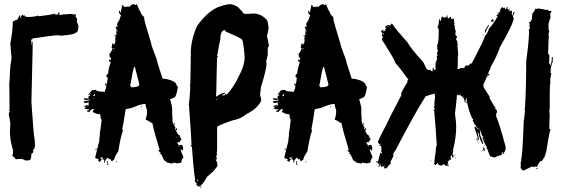

<svg xmlns="http://www.w3.org/2000/svg" viewBox="-20 -773 2711 925"><path d="M102.1 0.5Q102.1 -2.4 84.5 -7.3Q64.9 -7.3 55.2 -5.4Q55.2 -9.8 39.6 -22.9Q39.6 -30.3 43.5 -36.6Q41.5 -40.5 41.5 -42.5L43.5 -46.4Q27.8 -99.1 27.8 -134.3Q27.8 -143.1 29.8 -179.2Q25.4 -210.9 22 -222.2Q23.4 -233.9 27.8 -233.9V-237.8H23.9L25.9 -247.6Q25.9 -363.3 23.9 -366.7L25.9 -370.6Q25.9 -372.6 23.9 -372.6L25.9 -380.4Q28.3 -454.6 31.7 -454.6Q31.7 -456.5 29.8 -456.5Q35.6 -481 35.6 -499.5Q33.7 -503.4 33.7 -505.4H35.6Q33.7 -505.4 29.8 -564Q41.5 -623 41.5 -667.5Q41.5 -671.4 64.9 -679.2Q67.4 -688.5 72.8 -694.8Q70.8 -694.8 70.8 -696.8L74.7 -698.7Q78.6 -698.7 78.6 -687H82.5V-689L80.6 -692.9L88.4 -702.6Q92.3 -702.6 92.3 -696.8L96.2 -698.7Q102.1 -698.7 102.1 -690.9L106 -692.9Q110.4 -692.9 113.8 -690.9Q160.6 -692.9 160.6 -698.7Q164.6 -698.2 164.6 -694.8Q238.3 -702.6 244.6 -708.5Q244.6 -702.6 248.5 -702.6H254.4Q262.2 -706.1 262.2 -714.4H266.1V-700.7Q275.9 -700.7 289.6 -704.6V-702.6Q292.5 -704.6 302 -704.6Q311.5 -704.6 328.6 -706.5Q328.6 -702.6 340.3 -702.6V-704.6H342.3L346.2 -702.6L344.2 -692.9L352.1 -681.2L350.1 -669.4L357.9 -647.9Q357.9 -615.7 342.3 -614.7Q342.3 -606.9 273.9 -601.1Q263.2 -603 256.3 -603Q236.3 -603 135.3 -587.4V-579.6H131.3V-585.4H129.4V-583.5Q131.3 -570.8 131.3 -558.1H133.3V-571.8H137.2V-536.6Q131.3 -297.4 131.3 -280.8L141.1 -147.9Q141.1 -140.1 148.9 -83.5L147 -79.6L148.9 -75.7Q147.5 -52.2 139.2 -52.2Q139.2 -45.9 141.1 -42.5Q137.2 -33.7 133.3 -32.7Q133.3 -34.7 131.3 -34.7Q131.3 -1.5 121.6 -1Q111.8 -0.5 102.1 0.5Z M622.1 -752.9H626L631.8 -749H633.8L639.6 -752.9Q648.4 -726.6 657.2 -715.8Q657.2 -706.5 674.8 -690.4V-682.6Q674.8 -673.3 708 -565.4Q708 -556.2 735.4 -485.4Q735.4 -478 762.7 -395.5V-393.6H774.4Q831.1 -382.8 831.1 -360.4Q834.5 -360.4 836.9 -354.5Q830.1 -301.8 815.4 -301.8Q804.2 -295.9 799.8 -295.9V-293.9Q809.6 -260.7 809.6 -247.1V-223.6Q809.6 -213.9 811.5 -194.3H809.6L813.5 -182.6Q811.5 -178.7 811.5 -176.8L815.4 -178.7Q815.4 -173.3 825.2 -159.2L823.2 -155.3Q836.4 -120.1 846.7 -120.1Q848.6 -116.2 848.6 -114.3V-108.4Q851.6 -108.4 854.5 -102.5Q844.7 -90.8 844.7 -86.9L835 -88.9V-86.9Q836.4 -73.2 846.7 -73.2Q850.1 -75.2 854.5 -75.2Q857.4 -75.2 860.4 -69.3Q858.4 -69.3 858.4 -67.4Q862.3 -66.9 862.3 -63.5V-57.6L860.4 -47.9Q854.5 -47.9 854.5 -53.7H850.6V-51.8Q850.6 -46.4 864.3 -14.6Q858.4 -14.6 852.5 10.7L848.6 12.7H846.7Q844.7 12.7 844.7 10.7Q836.9 14.6 833 14.6Q827.1 12.7 827.1 10.7L823.2 12.7H819.3Q814.5 8.8 813.5 8.8Q811.5 12.7 811.5 14.6H805.7Q800.3 14.6 793.9 10.7Q790 12.7 788.1 12.7Q788.1 9.8 770.5 -1Q756.8 -31.7 754.9 -32.2Q749 -32.2 749 -36.1H754.9Q754.9 -38.6 743.2 -45.9Q743.2 -48.8 749 -51.8Q721.7 -140.1 713.9 -180.7Q711.9 -180.7 711.9 -182.6L708 -180.7Q698.7 -190.9 680.7 -196.3V-198.2L684.6 -200.2L682.6 -204.1Q688.5 -213.4 688.5 -241.2Q680.7 -263.7 680.7 -272.5Q659.7 -272.5 614.3 -252.9Q585 -248 585 -245.1Q573.2 -168 569.3 -151.4Q571.3 -147.9 571.3 -143.6V-139.6Q561.5 -117.2 549.8 -43.9Q530.3 -15.1 530.3 -4.9L520.5 2.9H518.6Q515.6 2.9 512.7 -6.8Q508.8 -4.9 506.8 -4.9Q506.8 -7.8 499 -12.7Q493.7 -12.2 485.4 4.9Q487.3 8.8 487.3 10.7Q483.4 8.8 481.4 8.8V4.9L483.4 1Q481.4 1 477.5 -6.8Q473.6 -4.9 471.7 -4.9V-8.8H475.6V-14.6H471.7L461.9 -12.7V-8.8L465.8 -10.7L469.7 -4.9Q462.4 6.8 460 6.8Q455.1 1 452.1 1V-2.9H456.1V-4.9Q438.5 -10.3 438.5 -14.6L458 -92.8Q458 -105.5 461.9 -126H460Q463.9 -143.6 469.7 -196.3L463.9 -206.1V-208Q463.9 -210 465.8 -210Q461.9 -219.7 461.9 -223.6H454.1Q444.8 -223.6 426.8 -233.4V-235.4L432.6 -247.1H424.8Q416.5 -244.1 409.2 -231.4Q409.2 -235.4 399.4 -235.4V-239.3L411.1 -243.2V-245.1Q385.7 -247.6 385.7 -252.9Q393.6 -252.9 393.6 -258.8H385.7V-262.7Q393.6 -262.7 399.4 -268.6Q399.9 -264.6 403.3 -264.6H407.2V-280.3Q403.8 -280.3 395.5 -276.4Q392.6 -278.3 383.8 -278.3V-284.2L397.5 -288.1L401.4 -286.1Q409.2 -289.1 409.2 -292L405.3 -293.9Q401.4 -293.5 401.4 -290Q383.8 -292.5 383.8 -295.9Q384.3 -299.8 387.7 -299.8L407.2 -297.9L405.3 -307.6Q413.1 -310.5 413.1 -313.5V-319.3L405.3 -313.5V-315.4Q419.9 -338.9 426.8 -338.9Q440.4 -338.9 442.4 -340.8Q442.4 -331.1 485.4 -331.1Q486.3 -342.3 491.2 -348.6L489.3 -352.5L493.2 -354.5Q493.2 -360.4 487.3 -360.4V-364.3Q487.3 -366.2 489.3 -366.2L487.3 -370.1V-372.1H491.2V-364.3Q495.6 -364.3 499 -399.4Q493.2 -399.4 493.2 -403.3V-411.1Q493.2 -416 501 -417Q501 -436.5 512.7 -471.7Q510.7 -475.1 510.7 -479.5H508.8V-475.6H504.9L506.8 -487.3H510.7V-483.4Q514.6 -483.4 514.6 -487.3V-497.1L510.7 -495.1H508.8V-501L506.8 -514.6Q512.2 -514.6 522.5 -540Q519.5 -540 516.6 -545.9L520.5 -547.9Q520.5 -549.8 518.6 -549.8Q520.5 -565.4 524.4 -565.4Q526.4 -562 526.4 -557.6Q536.1 -560.1 536.1 -581.1L534.2 -590.8L538.1 -592.8L536.1 -596.7V-606.4H538.1L542 -604.5V-610.4H538.1Q538.1 -613.3 542 -627.9H540L542 -631.8V-635.7L538.1 -633.8V-643.6Q540 -643.6 543.9 -645.5Q543.9 -643.6 545.9 -643.6V-647.5L543.9 -655.3Q545.9 -659.2 545.9 -661.1Q543.9 -661.1 543.9 -663.1Q551.8 -663.1 561.5 -696.3Q563.5 -696.3 563.5 -698.2L553.7 -710V-717.8Q554.2 -721.7 557.6 -721.7H559.6Q559.6 -719.7 557.6 -719.7Q559.6 -716.3 559.6 -711.9H561.5L569.3 -749H573.2L577.1 -739.3L596.7 -741.2H606.4Q606.4 -747.6 622.1 -752.9ZM543.9 -626V-620.1H545.9V-626ZM542 -616.2V-612.3H543.9V-616.2ZM530.3 -604.5H532.2V-600.6H530.3ZM526.4 -538.1 530.3 -536.1V-542Q526.4 -541.5 526.4 -538.1ZM526.4 -532.2V-528.3H528.3V-532.2ZM626 -450.2Q618.2 -426.3 612.3 -385.7H610.4Q610.4 -383.8 612.3 -383.8L606.4 -358.4H612.3L610.4 -354.5V-352.5H612.3Q651.4 -352.5 651.4 -366.2L629.9 -450.2ZM415 -325.2V-321.3H417V-325.2ZM434.6 -321.3Q434.6 -317.9 428.7 -311.5Q430.7 -311.5 434.6 -309.6Q435.1 -313.5 438.5 -313.5Q436.5 -316.9 436.5 -321.3ZM428.7 -301.8V-297.9H430.7V-301.8ZM411.1 -292V-288.1H413.1V-292ZM397.5 -260.7V-258.8H401.4V-260.7ZM659.2 -260.7H663.1V-256.8H659.2ZM819.3 -180.7Q823.2 -180.2 823.2 -176.8V-172.9H819.3ZM827.1 -155.3H829.1Q833 -154.8 833 -151.4V-145.5H829.1ZM827.1 -114.3V-110.4H829.1V-114.3ZM840.8 -114.3V-112.3H844.7V-114.3ZM840.8 -71.3V-67.4H844.7V-71.3ZM446.3 -57.6V-55.7Q446.3 -52.7 440.4 -49.8V-55.7Q442.4 -55.7 446.3 -57.6ZM495.1 4.9H501V6.8Q501 7.8 497.1 12.7V14.6Q502.9 14.6 502.9 18.6L497.1 22.5L495.1 8.8ZM540 4.9H543.9V8.8H540Z M1092.3 -752.9Q1124.5 -746.1 1135.3 -729.5Q1147 -719.7 1152.8 -708L1162.6 -706.1H1170.4Q1182.6 -706.1 1199.7 -708Q1235.8 -708 1264.2 -678.7Q1270.5 -673.3 1273.9 -639.6Q1273.9 -628.4 1266.1 -598.6Q1272 -579.1 1275.9 -549.8Q1270 -548.8 1270 -534.2V-508.8Q1264.2 -483.9 1262.2 -479.5L1264.2 -469.7V-467.8Q1264.2 -439 1236.8 -352.5Q1236.8 -343.8 1232.9 -319.3Q1234.9 -315.4 1234.9 -313.5H1232.9Q1236.8 -305.2 1238.8 -290Q1225.1 -252.4 1164.6 -221.7Q1143.1 -201.2 1098.1 -192.4Q1026.4 -167.5 1025.9 -161.1V-47.9L1023.9 -36.1Q1025.9 -32.2 1025.9 -30.3Q1022 -23.9 1022 -18.6V-14.6L1025.9 -8.8V-4.9H1022V-8.8H1020V1Q1025.9 1 1027.8 26.4Q1009.3 53.2 994.6 63.5Q994.6 65.9 979 77.1Q951.7 124 941.9 124Q939.9 124 936 126Q926.3 118.2 926.3 116.2V114.3L928.2 110.4Q918.5 105 918.5 92.8Q920.4 88.9 920.4 86.9Q915 76.7 904.8 -63.5Q902.3 -69.3 898.9 -69.3V-73.2H902.8Q902.8 -94.2 891.1 -256.8V-260.7Q891.1 -265.1 889.2 -268.6Q893.1 -286.6 897 -352.5L895 -356.4L897 -360.4Q897 -364.3 895 -364.3Q895 -368.7 897 -372.1Q898.9 -436 898.9 -471.7V-504.9Q898.9 -506.8 900.9 -506.8Q898.9 -510.7 898.9 -512.7Q898.9 -580.6 930.2 -649.4Q987.8 -727.5 1043.5 -743.2Q1072.3 -752.9 1092.3 -752.9ZM1025.9 -502.9H1029.8V-501Q1029.8 -497.1 1025.9 -497.1Q1023.9 -445.8 1022 -323.2H1020Q1020 -321.3 1022 -321.3L1020 -311.5V-307.6H1022Q1044.9 -323.2 1061 -327.1Q1061 -322.8 1070.8 -317.4H1072.8Q1104 -351.6 1125.5 -395.5Q1158.7 -455.6 1158.7 -497.1Q1152.3 -585 1143.1 -585Q1119.1 -599.6 1068.8 -620.1L1063 -627.9Q1041.5 -627.9 1041.5 -581.1Q1039.6 -581.1 1025.9 -502.9ZM1049.3 -313.5H1061L1064.9 -315.4Q1063 -319.3 1063 -321.3Q1049.3 -316.9 1049.3 -313.5ZM1027.8 -297.9V-295.9H1031.7V-297.9ZM1022 -295.9Q1022.5 -292 1025.9 -292V-295.9ZM928.2 92.8V94.7Q928.7 98.6 932.1 98.6H934.1V92.8ZM943.8 126H945.8Q949.7 126.5 949.7 129.9L945.8 131.8L943.8 127.9Z M1533.2 -752.9H1537.1L1543 -749H1544.9L1550.8 -752.9Q1559.6 -726.6 1568.4 -715.8Q1568.4 -706.5 1585.9 -690.4V-682.6Q1585.9 -673.3 1619.1 -565.4Q1619.1 -556.2 1646.5 -485.4Q1646.5 -478 1673.8 -395.5V-393.6H1685.5Q1742.2 -382.8 1742.2 -360.4Q1745.6 -360.4 1748 -354.5Q1741.2 -301.8 1726.6 -301.8Q1715.3 -295.9 1710.9 -295.9V-293.9Q1720.7 -260.7 1720.7 -247.1V-223.6Q1720.7 -213.9 1722.7 -194.3H1720.7L1724.6 -182.6Q1722.7 -178.7 1722.7 -176.8L1726.6 -178.7Q1726.6 -173.3 1736.3 -159.2L1734.4 -155.3Q1747.6 -120.1 1757.8 -120.1Q1759.8 -116.2 1759.8 -114.3V-108.4Q1762.7 -108.4 1765.6 -102.5Q1755.9 -90.8 1755.9 -86.9L1746.1 -88.9V-86.9Q1747.6 -73.2 1757.8 -73.2Q1761.2 -75.2 1765.6 -75.2Q1768.6 -75.2 1771.5 -69.3Q1769.5 -69.3 1769.5 -67.4Q1773.4 -66.9 1773.4 -63.5V-57.6L1771.5 -47.9Q1765.6 -47.9 1765.6 -53.7H1761.7V-51.8Q1761.7 -46.4 1775.4 -14.6Q1769.5 -14.6 1763.7 10.7L1759.8 12.7H1757.8Q1755.9 12.7 1755.9 10.7Q1748 14.6 1744.1 14.6Q1738.3 12.7 1738.3 10.7L1734.4 12.7H1730.5Q1725.6 8.8 1724.6 8.8Q1722.7 12.7 1722.7 14.6H1716.8Q1711.4 14.6 1705.1 10.7Q1701.2 12.7 1699.2 12.7Q1699.2 9.8 1681.6 -1Q1668 -31.7 1666 -32.2Q1660.2 -32.2 1660.2 -36.1H1666Q1666 -38.6 1654.3 -45.9Q1654.3 -48.8 1660.2 -51.8Q1632.8 -140.1 1625 -180.7Q1623 -180.7 1623 -182.6L1619.1 -180.7Q1609.9 -190.9 1591.8 -196.3V-198.2L1595.7 -200.2L1593.8 -204.1Q1599.6 -213.4 1599.6 -241.2Q1591.8 -263.7 1591.8 -272.5Q1570.8 -272.5 1525.4 -252.9Q1496.1 -248 1496.1 -245.1Q1484.4 -168 1480.5 -151.4Q1482.4 -147.9 1482.4 -143.6V-139.6Q1472.7 -117.2 1460.9 -43.9Q1441.4 -15.1 1441.4 -4.9L1431.6 2.9H1429.7Q1426.8 2.9 1423.8 -6.8Q1419.9 -4.9 1418 -4.9Q1418 -7.8 1410.2 -12.7Q1404.8 -12.2 1396.5 4.9Q1398.4 8.8 1398.4 10.7Q1394.5 8.8 1392.6 8.8V4.9L1394.5 1Q1392.6 1 1388.7 -6.8Q1384.8 -4.9 1382.8 -4.9V-8.8H1386.7V-14.6H1382.8L1373 -12.7V-8.8L1377 -10.7L1380.9 -4.9Q1373.5 6.8 1371.1 6.8Q1366.2 1 1363.3 1V-2.9H1367.2V-4.9Q1349.6 -10.3 1349.6 -14.6L1369.1 -92.8Q1369.1 -105.5 1373 -126H1371.1Q1375 -143.6 1380.9 -196.3L1375 -206.1V-208Q1375 -210 1377 -210Q1373 -219.7 1373 -223.6H1365.2Q1356 -223.6 1337.9 -233.4V-235.4L1343.8 -247.1H1335.9Q1327.6 -244.1 1320.3 -231.4Q1320.3 -235.4 1310.5 -235.4V-239.3L1322.3 -243.2V-245.1Q1296.9 -247.6 1296.9 -252.9Q1304.7 -252.9 1304.7 -258.8H1296.9V-262.7Q1304.7 -262.7 1310.5 -268.6Q1311 -264.6 1314.5 -264.6H1318.4V-280.3Q1314.9 -280.3 1306.6 -276.4Q1303.7 -278.3 1294.9 -278.3V-284.2L1308.6 -288.1L1312.5 -286.1Q1320.3 -289.1 1320.3 -292L1316.4 -293.9Q1312.5 -293.5 1312.5 -290Q1294.9 -292.5 1294.9 -295.9Q1295.4 -299.8 1298.8 -299.8L1318.4 -297.9L1316.4 -307.6Q1324.2 -310.5 1324.2 -313.5V-319.3L1316.4 -313.5V-315.4Q1331.1 -338.9 1337.9 -338.9Q1351.6 -338.9 1353.5 -340.8Q1353.5 -331.1 1396.5 -331.1Q1397.5 -342.3 1402.3 -348.6L1400.4 -352.5L1404.3 -354.5Q1404.3 -360.4 1398.4 -360.4V-364.3Q1398.4 -366.2 1400.4 -366.2L1398.4 -370.1V-372.1H1402.3V-364.3Q1406.7 -364.3 1410.2 -399.4Q1404.3 -399.4 1404.3 -403.3V-411.1Q1404.3 -416 1412.1 -417Q1412.1 -436.5 1423.8 -471.7Q1421.9 -475.1 1421.9 -479.5H1419.9V-475.6H1416L1418 -487.3H1421.9V-483.4Q1425.8 -483.4 1425.8 -487.3V-497.1L1421.9 -495.1H1419.9V-501L1418 -514.6Q1423.3 -514.6 1433.6 -540Q1430.7 -540 1427.7 -545.9L1431.6 -547.9Q1431.6 -549.8 1429.7 -549.8Q1431.6 -565.4 1435.5 -565.4Q1437.5 -562 1437.5 -557.6Q1447.3 -560.1 1447.3 -581.1L1445.3 -590.8L1449.2 -592.8L1447.3 -596.7V-606.4H1449.2L1453.1 -604.5V-610.4H1449.2Q1449.2 -613.3 1453.1 -627.9H1451.2L1453.1 -631.8V-635.7L1449.2 -633.8V-643.6Q1451.2 -643.6 1455.1 -645.5Q1455.1 -643.6 1457 -643.6V-647.5L1455.1 -655.3Q1457 -659.2 1457 -661.1Q1455.1 -661.1 1455.1 -663.1Q1462.9 -663.1 1472.7 -696.3Q1474.6 -696.3 1474.6 -698.2L1464.8 -710V-717.8Q1465.3 -721.7 1468.8 -721.7H1470.7Q1470.7 -719.7 1468.8 -719.7Q1470.7 -716.3 1470.7 -711.9H1472.7L1480.5 -749H1484.4L1488.3 -739.3L1507.8 -741.2H1517.6Q1517.6 -747.6 1533.2 -752.9ZM1455.1 -626V-620.1H1457V-626ZM1453.1 -616.2V-612.3H1455.1V-616.2ZM1441.4 -604.5H1443.4V-600.6H1441.4ZM1437.5 -538.1 1441.4 -536.1V-542Q1437.5 -541.5 1437.5 -538.1ZM1437.5 -532.2V-528.3H1439.5V-532.2ZM1537.1 -450.2Q1529.3 -426.3 1523.4 -385.7H1521.5Q1521.5 -383.8 1523.4 -383.8L1517.6 -358.4H1523.4L1521.5 -354.5V-352.5H1523.4Q1562.5 -352.5 1562.5 -366.2L1541 -450.2ZM1326.2 -325.2V-321.3H1328.1V-325.2ZM1345.7 -321.3Q1345.7 -317.9 1339.8 -311.5Q1341.8 -311.5 1345.7 -309.6Q1346.2 -313.5 1349.6 -313.5Q1347.7 -316.9 1347.7 -321.3ZM1339.8 -301.8V-297.9H1341.8V-301.8ZM1322.3 -292V-288.1H1324.2V-292ZM1308.6 -260.7V-258.8H1312.5V-260.7ZM1570.3 -260.7H1574.2V-256.8H1570.3ZM1730.5 -180.7Q1734.4 -180.2 1734.4 -176.8V-172.9H1730.5ZM1738.3 -155.3H1740.2Q1744.1 -154.8 1744.1 -151.4V-145.5H1740.2ZM1738.3 -114.3V-110.4H1740.2V-114.3ZM1752 -114.3V-112.3H1755.9V-114.3ZM1752 -71.3V-67.4H1755.9V-71.3ZM1357.4 -57.6V-55.7Q1357.4 -52.7 1351.6 -49.8V-55.7Q1353.5 -55.7 1357.4 -57.6ZM1406.2 4.9H1412.1V6.8Q1412.1 7.8 1408.2 12.7V14.6Q1414.1 14.6 1414.1 18.6L1408.2 22.5L1406.2 8.8ZM1451.2 4.9H1455.1V8.8H1451.2Z M1845.7 -647.5V-645.5H1851.6V-647.5ZM1822.3 14.6V18.6H1824.2V14.6ZM1806.6 10.7V14.6H1808.6V10.7ZM2156.2 -47.9V-43.9H2158.2V-47.9ZM2310.5 -104.5V-100.6H2314.5Q2314.5 -104.5 2310.5 -104.5ZM2287.1 -155.3V-151.4H2289.1V-155.3ZM2210.9 -311.5V-307.6H2212.9V-311.5ZM2191.4 -319.3V-317.4H2197.3V-319.3ZM2082 -473.6V-469.7H2084V-473.6ZM1824.2 -612.3V-610.4Q1824.7 -606.4 1828.1 -606.4V-612.3ZM2400.4 -739.3H2402.3V-733.4H2404.3L2410.2 -737.3Q2414.1 -732.4 2414.1 -727.5Q2421.9 -731.4 2421.9 -739.3H2425.8V-735.4L2423.8 -731.4Q2427.7 -731.4 2427.7 -723.6Q2431.6 -723.6 2431.6 -731.4H2435.5V-729.5L2433.6 -725.6Q2435.5 -722.2 2435.5 -715.8H2437.5V-721.7H2439.5L2443.4 -719.7Q2443.4 -721.7 2445.3 -721.7L2447.3 -717.8L2445.3 -710L2447.3 -698.2H2449.2Q2451.7 -715.8 2457 -715.8H2459V-713.9L2451.2 -694.3Q2452.6 -686.5 2455.1 -686.5Q2455.1 -661.6 2388.7 -545.9Q2373.5 -500.5 2341.8 -446.3L2343.8 -442.4Q2334.5 -432.6 2332 -417Q2335.9 -415 2337.9 -415V-411.1L2330.1 -409.2Q2330.1 -411.1 2328.1 -411.1Q2317.4 -380.4 2308.6 -366.2L2310.5 -354.5H2308.6L2339.8 -305.7L2337.9 -301.8Q2363.3 -254.9 2367.2 -254.9L2365.2 -251V-247.1L2369.1 -249Q2372.6 -244.6 2375 -233.4Q2372.1 -225.6 2369.1 -225.6L2371.1 -221.7V-217.8Q2371.1 -215.8 2369.1 -215.8Q2386.7 -176.8 2416 -65.4V-57.6Q2416 -48.3 2406.2 -34.2V-30.3H2402.3Q2402.3 -34.7 2400.4 -38.1H2404.3V-40H2402.3Q2398.4 -38.1 2396.5 -38.1L2398.4 -28.3Q2393.6 -24.4 2392.6 -24.4Q2388.7 -26.4 2386.7 -26.4Q2386.7 -23.4 2380.9 -20.5H2378.9L2375 -22.5Q2375 -18.6 2363.3 -14.6Q2354 -14.6 2343.8 -20.5Q2343.8 -18.6 2341.8 -18.6L2330.1 -47.9V-49.8L2332 -53.7H2324.2Q2324.2 -58.1 2326.2 -61.5Q2312.5 -85.9 2304.7 -106.4Q2308.6 -112.8 2308.6 -116.2L2304.7 -114.3L2293 -145.5H2291V-143.6Q2293 -137.2 2293 -129.9H2291V-126H2294.9L2293 -122.1Q2304.7 -95.7 2308.6 -79.1H2304.7Q2293 -94.7 2285.2 -131.8Q2283.2 -131.8 2283.2 -135.7H2281.2V-133.8Q2285.2 -118.7 2287.1 -100.6L2283.2 -98.6Q2283.2 -107.9 2265.6 -161.1Q2270 -161.1 2273.4 -163.1Q2273.4 -158.2 2285.2 -147.5V-151.4L2273.4 -165Q2273.4 -167.5 2261.7 -180.7L2263.7 -184.6Q2260.7 -184.6 2257.8 -190.4V-192.4L2259.8 -196.3Q2244.1 -217.3 2232.4 -270.5L2226.6 -301.8H2224.6Q2224.6 -297.4 2222.7 -280.3H2218.8Q2218.8 -300.8 2201.2 -311.5V-313.5L2181.6 -315.4Q2177.7 -268.1 2171.9 -225.6Q2177.7 -182.1 2177.7 -168.9V-161.1Q2177.7 -106 2162.1 -49.8L2164.1 -45.9Q2164.1 -42.5 2160.2 -34.2H2162.1L2160.2 -30.3Q2164.1 -24.4 2166 -16.6L2162.1 -14.6H2158.2L2156.2 -26.4H2154.3Q2154.3 -23.4 2150.4 -18.6Q2152.3 -14.6 2152.3 -12.7Q2150.4 -12.7 2150.4 -10.7Q2154.3 -10.3 2154.3 -6.8L2152.3 -2.9L2148.4 -4.9Q2147.5 -4.9 2136.7 6.8L2138.7 10.7L2136.7 14.6Q2140.6 15.1 2140.6 18.6Q2140.6 20.5 2138.7 20.5L2140.6 24.4V28.3H2138.7Q2134.8 28.3 2134.8 24.4L2136.7 20.5V18.6H2134.8Q2134.8 26.4 2128.9 26.4Q2126 26.4 2117.2 16.6Q2117.2 19 2107.4 24.4Q2089.8 24.4 2089.8 12.7H2087.9L2078.1 22.5H2076.2Q2076.2 16.6 2070.3 16.6V14.6Q2074.2 9.8 2074.2 6.8Q2074.2 4.9 2072.3 4.9L2080.1 -49.8H2078.1L2084 -75.2Q2080.1 -150.4 2072.3 -233.4Q2074.2 -233.4 2074.2 -235.4Q2071.3 -235.4 2068.4 -241.2Q2068.8 -245.1 2072.3 -245.1Q2072.3 -243.2 2074.2 -243.2V-247.1Q2074.2 -248.5 2070.3 -260.7L2074.2 -262.7L2072.3 -266.6Q2072.3 -268.6 2074.2 -268.6Q2074.2 -270.5 2072.3 -270.5L2076.2 -309.6L2074.2 -313.5Q2076.2 -317.4 2076.2 -319.3Q2074.2 -319.3 2074.2 -321.3Q2066.9 -321.3 2031.2 -309.6Q1985.4 -241.2 1882.8 -43.9Q1878.4 -43.9 1873 -26.4L1877 -24.4Q1877 -22.9 1859.4 10.7H1863.3V14.6Q1854.5 20 1841.8 38.1H1830.1L1832 24.4Q1830.6 24.4 1826.2 30.3L1822.3 28.3Q1818.4 30.3 1816.4 30.3L1814.5 26.4Q1816.4 22.5 1816.4 20.5H1812.5Q1812.5 26.4 1804.7 32.2L1802.7 28.3Q1807.1 28.3 1808.6 18.6Q1800.8 18.6 1800.8 8.8L1796.9 10.7Q1793 10.7 1793 6.8V2.9H1794.9Q1795.9 2.9 1800.8 6.8L1812.5 -38.1H1814.5Q1814.5 -32.2 1818.4 -32.2L1820.3 -42L1816.4 -40V-43.9Q1816.4 -45.9 1818.4 -49.8L1816.4 -61.5V-69.3Q1808.6 -69.3 1808.6 -75.2H1812.5V-81.1Q1807.6 -77.1 1806.6 -77.1Q1805.7 -85 1800.8 -85V-86.9Q1800.8 -97.2 1841.8 -172.9Q1856.9 -207.5 1912.1 -311.5Q1912.1 -313.5 1914.1 -317.4Q1912.1 -321.3 1912.1 -323.2Q1924.3 -349.1 1943.4 -377.9Q1941.4 -381.8 1941.4 -383.8Q1944.3 -383.8 1947.3 -389.6Q1907.2 -445.3 1884.8 -469.7Q1884.8 -480 1828.1 -569.3Q1820.3 -577.6 1820.3 -585V-586.9Q1820.3 -590.8 1826.2 -590.8Q1820.3 -598.1 1820.3 -604.5Q1820.3 -606.4 1822.3 -610.4Q1822.3 -613.3 1814.5 -624L1818.4 -626Q1818.4 -624 1820.3 -624Q1820.8 -627.9 1824.2 -627.9H1828.1V-620.1H1830.1Q1830.1 -626 1837.9 -626L1835.9 -629.9V-633.8H1841.8L1835.9 -641.6V-643.6Q1835.9 -645.5 1849.6 -653.3L1859.4 -649.4Q1864.7 -659.2 1867.2 -659.2H1869.1Q1884.8 -633.3 1941.4 -571.3Q1963.9 -533.2 2019.5 -473.6L2035.2 -440.4L2041 -436.5H2054.7Q2054.7 -430.7 2056.6 -430.7H2062.5V-428.7H2064.5V-446.3H2068.4L2070.3 -436.5H2078.1V-460Q2078.1 -478 2085.9 -485.4Q2085.9 -487.3 2084 -487.3Q2084 -489.3 2085.9 -489.3L2084 -499V-501Q2084.5 -504.9 2087.9 -504.9L2085.9 -514.6V-518.6Q2086.4 -522.5 2089.8 -522.5Q2085.9 -538.1 2085.9 -555.7V-557.6Q2093.8 -557.6 2093.8 -631.8L2087.9 -641.6V-643.6Q2093.8 -647.5 2095.7 -682.6H2097.7L2099.6 -670.9Q2105 -670.9 2107.4 -692.4H2115.2V-688.5H2119.1L2128.9 -690.4Q2128.9 -688.5 2130.9 -688.5L2132.8 -698.2H2136.7V-694.3Q2136.7 -692.4 2134.8 -692.4Q2137.7 -684.6 2140.6 -684.6H2142.6Q2144.5 -684.6 2148.4 -692.4Q2152.3 -690.4 2154.3 -690.4L2152.3 -686.5Q2153.8 -680.7 2160.2 -678.7V-684.6H2162.1Q2168 -682.6 2168 -672.9V-661.1H2171.9V-659.2H2168V-651.4Q2171.9 -651.4 2171.9 -649.4Q2171.9 -648.4 2169.9 -641.6L2175.8 -622.1L2173.8 -612.3Q2173.8 -598.6 2181.6 -598.6V-590.8H2177.7V-577.1H2179.7V-581.1H2181.6L2185.5 -553.7Q2185.5 -551.8 2183.6 -551.8L2187.5 -512.7Q2185.5 -500 2185.5 -487.3V-460L2183.6 -440.4H2187.5Q2194.8 -440.4 2199.2 -446.3Q2201.2 -446.3 2205.1 -444.3Q2208.5 -444.3 2220.7 -448.2L2218.8 -452.1V-454.1L2228.5 -456.1L2226.6 -460H2228.5L2236.3 -456.1Q2236.3 -457.5 2250 -469.7V-463.9Q2252 -463.9 2306.6 -573.2Q2304.7 -573.2 2304.7 -575.2Q2309.1 -575.2 2316.4 -598.6Q2333 -619.6 2335.9 -635.7Q2353 -651.9 2378.9 -696.3H2377L2373 -694.3L2371.1 -698.2Q2376 -698.2 2392.6 -723.6H2388.7V-725.6Q2398.4 -739.3 2400.4 -739.3ZM2054.7 1H2058.6V2.9H2054.7ZM2171.9 -14.6H2175.8V-12.7H2171.9ZM1890.6 -14.6H1892.6V-10.7H1890.6ZM2171.9 -28.3H2173.8Q2173.8 -24.4 2169.9 -24.4H2168Q2168.5 -28.3 2171.9 -28.3ZM2306.6 -63.5H2308.6Q2314 -63.5 2316.4 -45.9H2312.5V-51.8L2304.7 -45.9L2302.7 -49.8Q2308.6 -49.8 2308.6 -57.6Q2306.6 -61.5 2306.6 -63.5ZM2312.5 -73.2H2316.4V-71.3H2312.5ZM2283.2 -85H2287.1V-83H2283.2ZM2279.3 -92.8H2283.2V-90.8H2279.3ZM2275.4 -106.4H2279.3L2281.2 -96.7H2277.3ZM2224.6 -282.2H2228.5V-276.4H2224.6ZM2326.2 -405.3H2330.1V-401.4Q2326.2 -401.4 2326.2 -405.3ZM2308.6 -606.4H2312.5V-602.5H2308.6ZM2335.9 -653.3V-649.4Q2320.3 -626 2320.3 -616.2H2316.4V-626Q2329.1 -649.9 2335.9 -653.3ZM2353.5 -680.7H2355.5Q2355.5 -678.7 2357.4 -674.8Q2355.5 -670.9 2355.5 -668.9Q2357.4 -668.9 2357.4 -667H2355.5Q2345.7 -669.4 2345.7 -672.9Q2345.7 -675.8 2353.5 -680.7ZM2377 -713.9H2380.9V-710H2377Z M2571.8 -732.4Q2601.1 -728.5 2612.8 -724.6Q2616.7 -726.6 2618.7 -726.6Q2618.7 -723.6 2624.5 -720.7H2636.2V-714.8L2630.4 -707L2632.3 -687.5Q2628.4 -681.6 2622.6 -658.2V-630.9L2626.5 -625L2622.6 -607.4Q2622.6 -601.1 2624.5 -597.7Q2622.6 -592.3 2620.6 -513.7Q2623.5 -513.7 2626.5 -507.8V-484.4L2624.5 -464.8L2630.4 -468.8V-457Q2634.8 -457 2638.2 -482.4V-498H2640.1Q2644 -497.6 2644 -494.1L2642.1 -482.4L2644 -478.5Q2632.3 -452.6 2632.3 -421.9L2636.2 -419.9Q2632.3 -403.8 2630.4 -382.8Q2630.4 -380.9 2632.3 -380.9Q2628.4 -361.8 2628.4 -324.2V-259.8Q2628.4 -249 2626.5 -232.4Q2628.4 -229.5 2628.4 -220.7H2626.5Q2626.5 -218.8 2628.4 -218.8Q2626.5 -182.6 2626.5 -166V-150.4L2630.4 -152.3H2632.3Q2622.6 -115.7 2610.8 -37.1L2606.9 -35.2L2608.9 -31.2L2606.9 -27.3Q2608.9 -27.3 2608.9 -25.4Q2605 -23.4 2603 -23.4Q2605 -19.5 2605 -17.6Q2595.2 -6.8 2595.2 -3.9Q2595.2 -1 2587.4 3.9Q2587.4 2 2585.4 2Q2570.8 16.1 2567.9 31.2H2564V27.3Q2558.1 29.3 2558.1 31.2L2554.2 29.3Q2552.2 29.3 2552.2 31.2L2542.5 29.3Q2504.9 48.8 2497.6 48.8Q2497.6 46.9 2487.8 35.2V33.2L2489.7 21.5Q2487.8 17.6 2487.8 15.6Q2487.8 12.2 2491.7 0L2489.7 -3.9Q2496.6 -3.9 2503.4 -193.4Q2505.4 -193.4 2509.3 -242.2Q2509.3 -244.1 2507.3 -244.1L2509.3 -253.9Q2515.1 -353.5 2515.1 -476.6H2517.1Q2517.1 -478.5 2515.1 -478.5Q2528.8 -576.2 2528.8 -623Q2526.9 -627 2526.9 -628.9Q2529.8 -628.9 2532.7 -636.7Q2530.8 -640.6 2530.8 -642.6H2532.7L2530.8 -646.5V-650.4L2532.7 -660.2H2528.8V-666Q2544.4 -666 2544.4 -707Q2554.2 -716.3 2558.1 -730.5H2564L2567.9 -728.5Q2568.4 -732.4 2571.8 -732.4ZM2569.8 35.2V37.1Q2569.8 41 2565.9 41H2564V37.1Q2565.9 37.1 2569.8 35.2Z"/></svg>

Font: Mister Brush
Style: Regular
Weight: 400
Designer: GGBotNet
Foundry: GGBotNet
Version: 1.00